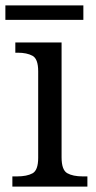

<svg xmlns="http://www.w3.org/2000/svg" viewBox="-22 -694 357 714"><path d="M24 0V-38H41Q78 -38 99 -49.5Q120 -61 120 -107V-429Q120 -475 99 -486.5Q78 -498 44 -498H35V-536H207V-109Q207 -62 228 -50Q249 -38 286 -38H303V0ZM-2 -620V-674H288V-620Z"/></svg>

Font: Noto Serif Hentaigana
Style: Regular
Weight: 400
Designer: Kazuhiro Yamada
Foundry: nipponia
Version: Version 1.000; ttfautohint (v1.8.4.7-5d5b)